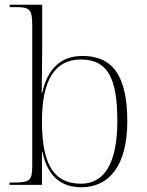

<svg xmlns="http://www.w3.org/2000/svg" viewBox="-20 -780 619 810"><path d="M323 10C442 10 517 -84 517 -267C517 -458 457 -544 328 -544C237 -544 181 -491 158 -388H156C157 -461 158 -526 158 -563V-760H21V-750H46C105 -750 116 -742 116 -672V-85C116 -18 108 -10 38 -10H20V0H157V-139H159C182 -30 244 10 323 10ZM322 -5C200 -5 157 -98 157 -269C157 -436 208 -529 321 -529C432 -529 475 -454 475 -270C475 -93 421 -5 322 -5Z"/></svg>

Font: Noto Serif Display ExtraLight
Style: Regular
Weight: 200
Designer: Monotype Design Team
Foundry: Monotype Imaging Inc.
Version: Version 2.009